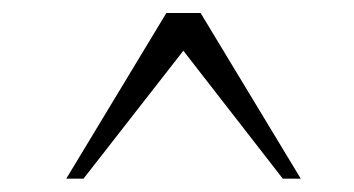

<svg xmlns="http://www.w3.org/2000/svg" viewBox="-20 -718 540 293"><path d="M233.9 -698.2H286.1L439 -445.3H411.6L259.8 -640.6L107.4 -445.3H81.1Z"/></svg>

Font: Caudex
Style: Regular
Weight: 400
Version: Version 1.01